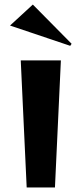

<svg xmlns="http://www.w3.org/2000/svg" viewBox="-20 -822 357 842"><path d="M24 -710 124 -802 294 -630 288 -621ZM97 0 71 -557H247L221 0Z"/></svg>

Font: Reggae One
Style: Regular
Weight: 400
Designer: Fontworks Inc.
Foundry: Fontworks Inc.
Version: Version 1.100